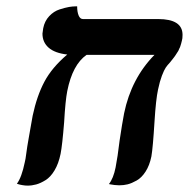

<svg xmlns="http://www.w3.org/2000/svg" viewBox="-20 -581 595 605"><path d="M478 -298.8Q471.2 -268.1 466.8 -196.8Q461.9 -116.2 457 -87.9Q451.2 -59.6 438.7 -40.3Q426.3 -21 410.6 -12.2Q395 -3.4 382.3 -0.2Q369.6 2.9 356 2.9Q349.1 2.9 341.1 2Q333 1 328.1 0L323.2 -1Q337.4 -19 344.2 -53.2Q350.6 -85.4 356.9 -138.2Q364.7 -190.9 371.1 -224.1Q393.6 -333.5 466.8 -408.2H252.9Q208.5 -377.4 191.9 -293.9Q186 -264.2 182.1 -195.8Q176.3 -123.5 170.9 -96.2Q164.6 -65.4 151.9 -44.2Q139.2 -22.9 123.3 -13.2Q107.4 -3.4 94 0.2Q80.6 3.9 66.9 3.9Q59.1 3.9 50.8 2.4Q42.5 1 38.1 -0.5L33.2 -2Q48.3 -22 58.1 -69.8Q60.5 -78.6 62.7 -96.7Q64.9 -114.7 65.9 -119.1Q65.9 -120.1 67.6 -129.2Q69.3 -138.2 69.8 -142.1Q72.3 -157.2 77.1 -183.6Q82 -210 83 -216.8Q96.2 -278.8 119.9 -323.5Q143.6 -368.2 191.9 -409.2Q152.8 -413.6 133.3 -430.7Q113.8 -447.8 113.8 -475.1Q113.8 -477.5 116.2 -492.2Q120.6 -514.6 135 -530Q149.4 -545.4 167.7 -551.3Q186 -557.1 197.8 -559.1Q209.5 -561 219.2 -561H223.1Q223.1 -543.5 227.8 -532.2Q232.4 -521 241.2 -521H478Q555.2 -521 555.2 -471.2Q555.2 -459 553.2 -453.1Q552.2 -448.2 550.8 -443.6Q549.3 -439 548.3 -435.5Q547.4 -432.1 544.9 -427.7L542 -420.9Q540.5 -418.5 537.6 -414.1Q534.7 -409.7 533.7 -408Q532.7 -406.2 529.3 -401.6Q525.9 -397 525.1 -396.2Q524.4 -395.5 520.5 -390.4Q516.6 -385.3 516.1 -384.8Q507.3 -375.5 502.2 -367.9Q497.1 -360.4 490.2 -342.5Q483.4 -324.7 478 -298.8Z"/></svg>

Font: Linux Libertine G
Style: Bold Italic
Weight: 700
Italic angle: -11.5°
Designer: Philipp H. Poll
Foundry: Philipp H. Poll
Version: Version 4.1.0